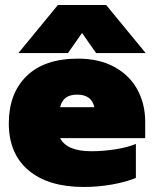

<svg xmlns="http://www.w3.org/2000/svg" viewBox="-20 -728 612 763"><path d="M210 -708H402L559 -517H362L306 -597L250 -517H53ZM15 -238Q15 -357 86 -426Q157 -495 290 -495Q374 -495 434.5 -462Q495 -429 526 -372Q557 -315 557 -244V-179H219Q246 -127 343 -127Q388 -127 437 -134.5Q486 -142 520 -156V-21Q482 -5 426.5 5Q371 15 313 15Q172 15 93.5 -51Q15 -117 15 -238ZM355 -302Q344 -352 286 -352Q230 -352 219 -302Z"/></svg>

Font: Readiness Black
Style: Regular
Weight: 900
Designer: Katatrad Team
Foundry: CadsonDemak
Version: Version 1.00;April 23, 2019;FontCreator 11.5.0.2425 64-bit; 